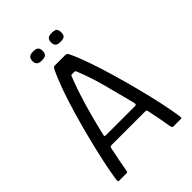

<svg xmlns="http://www.w3.org/2000/svg" viewBox="-233 -913 1018 1018"><g transform="rotate(-45 276.5 -403.5)"><path d="M45 0Q40 0 39 -3.5Q38 -7 39 -17Q46 -64 60 -130Q74 -196 93 -271Q112 -346 133.5 -420Q155 -494 178 -557.5Q201 -621 222 -663Q225 -668 228 -670.5Q231 -673 235 -673H317Q322 -672 325.5 -670Q329 -668 332 -662Q352 -622 374.5 -558Q397 -494 419 -419Q441 -344 460.5 -268Q480 -192 494 -126.5Q508 -61 514 -17Q516 -7 515 -3.5Q514 0 508 0H451Q447 0 445.5 -2.5Q444 -5 441 -14Q437 -41 430 -77.5Q423 -114 415 -152Q414 -158 411.5 -160Q409 -162 402 -162H150Q144 -161 142 -159.5Q140 -158 138 -151Q130 -114 123 -77.5Q116 -41 111 -13Q110 -5 108.5 -2.5Q107 0 102 0ZM165 -220H386Q391 -220 393.5 -223Q396 -226 394 -235Q372 -320 349.5 -406Q327 -492 295 -570Q293 -576 286 -576H267Q261 -576 259 -569Q243 -530 224.5 -473.5Q206 -417 189 -354Q172 -291 158 -231Q157 -227 158 -223.5Q159 -220 165 -220ZM246 -773Q246 -757 238 -748.5Q230 -740 207 -740Q186 -740 177.5 -748.5Q169 -757 169 -773Q169 -790 177.5 -798.5Q186 -807 207 -807Q230 -807 238 -798.5Q246 -790 246 -773ZM385 -773Q385 -757 378 -748.5Q371 -740 347 -740Q325 -740 317 -748.5Q309 -757 309 -773Q309 -790 317 -798.5Q325 -807 347 -807Q371 -807 378 -798.5Q385 -790 385 -773Z"/></g></svg>

Font: Glory Thin
Style: Regular
Weight: 400
Version: Version 1.011